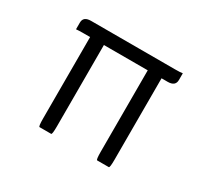

<svg xmlns="http://www.w3.org/2000/svg" viewBox="-143 -939 1287 1189"><g transform="rotate(30 500.0 -345.0)"><path d="M244.1 -36.1V-618.2H199.2Q160.2 -618.2 144.5 -616.2Q144.5 -618.2 144.5 -664.1Q144.5 -708 199.2 -708H798.8Q837.9 -708 853.5 -710.9Q853.5 -708 853.5 -663.1Q853.5 -618.2 798.8 -618.2H754.9V-36.1Q754.9 21.5 747.1 21.5H664.1Q656.2 21.5 656.2 -36.1V-618.2H342.8V-36.1Q342.8 21.5 335 21.5H252Q244.1 21.5 244.1 -36.1Z"/></g></svg>

Font: YuPearl-Regular
Style: Regular
Weight: 400
Designer: Max Yao
Foundry: Max-Everyday
Version: Version 1.011; ttfautohint (v1.8.3)